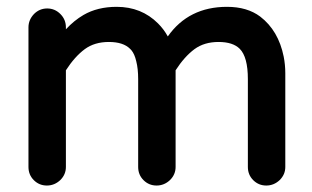

<svg xmlns="http://www.w3.org/2000/svg" viewBox="-20 -540 936 576"><path d="M483.4 -430.7Q545.9 -519.5 661.1 -519.5Q721.7 -519.5 760.7 -490.2Q815.4 -448.2 831.1 -370.1Q835.9 -345.7 835.9 -320.3V-39.1Q835.9 -16.6 819.3 0Q801.8 16.6 778.8 16.6Q755.9 16.6 739.7 0.5Q723.6 -15.6 723.6 -39.1V-302.7Q723.6 -369.1 699.2 -393.6Q678.7 -414.1 635.7 -414.1Q592.8 -414.1 563.5 -392.6Q533.2 -370.1 506.8 -329.1V-39.1Q506.8 -16.6 490.2 0Q472.7 16.6 449.7 16.6Q426.8 16.6 410.6 0.5Q394.5 -15.6 394.5 -39.1V-302.7Q394.5 -334 388.7 -356.4Q383.8 -377.9 374 -389.6L370.1 -393.6Q349.6 -414.1 306.6 -414.1Q263.7 -414.1 234.4 -392.6Q204.1 -370.1 177.7 -329.1V-39.1Q177.7 -16.6 161.1 0Q143.6 16.6 120.6 16.6Q97.7 16.6 81.5 0.5Q65.4 -15.6 65.4 -39.1V-458Q65.4 -480.5 82 -498Q98.6 -514.6 121.6 -514.6Q144.5 -514.6 161.1 -498Q177.7 -481.4 177.7 -458V-452.1Q202.1 -478.5 230.5 -495.1Q272.5 -519.5 330.1 -519.5Q404.3 -519.5 454.1 -469.7Q471.7 -452.1 483.4 -430.7Z"/></svg>

Font: FakePearl
Style: SemiBold
Weight: 400
Version: Version 1.2